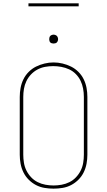

<svg xmlns="http://www.w3.org/2000/svg" viewBox="-20 -1119 640 1147"><path d="M300 8Q273 8 246 3.5Q219 -1 195 -13.5Q171 -26 151.5 -45.5Q132 -65 120 -89.5Q108 -114 103 -141Q98 -168 98 -195V-540Q98 -567 103 -594Q108 -621 120 -645.5Q132 -670 151.5 -689.5Q171 -709 195 -721Q219 -733 246 -739.5Q273 -746 300 -746Q327 -746 354 -739.5Q381 -733 405 -721Q429 -709 448.5 -689.5Q468 -670 480 -645.5Q492 -621 497 -594Q502 -567 502 -540V-195Q502 -168 497 -141Q492 -114 480 -89.5Q468 -65 448.5 -45.5Q429 -26 405 -13.5Q381 -1 354 3.5Q327 8 300 8ZM300 -11Q324 -11 348.5 -15.5Q373 -20 395 -31Q417 -42 434 -60Q451 -78 462 -100Q473 -122 477 -146.5Q481 -171 481 -195V-540Q481 -565 476.5 -589.5Q472 -614 461.5 -636Q451 -658 433.5 -676Q416 -694 393.5 -704.5Q371 -715 346.5 -719.5Q322 -724 298 -724Q273 -724 249 -719.5Q225 -715 203.5 -703.5Q182 -692 165 -674Q148 -656 137.5 -634Q127 -612 123 -588Q119 -564 119 -540V-195Q119 -171 123 -146.5Q127 -122 138 -100Q149 -78 166 -60Q183 -42 205 -31Q227 -20 251.5 -15.5Q276 -11 300 -11ZM300 -859Q295 -859 289.5 -860.5Q284 -862 280.5 -865.5Q277 -869 275.5 -874.5Q274 -880 274 -885Q274 -890 275.5 -895.5Q277 -901 280.5 -904.5Q284 -908 289.5 -910Q295 -912 300 -912Q305 -912 310.5 -910Q316 -908 319.5 -904.5Q323 -901 325 -895.5Q327 -890 327 -885Q327 -880 325 -874.5Q323 -869 319.5 -865.5Q316 -862 310.5 -860.5Q305 -859 300 -859ZM150 -1081V-1099H450V-1081Z"/></svg>

Font: Iosevka Curly Slab ThEx
Style: Regular
Weight: 100
Width: 7
Monospace: yes
Designer: Belleve Invis
Foundry: Belleve Invis
Version: Version 11.1.0; ttfautohint (v1.8.3)